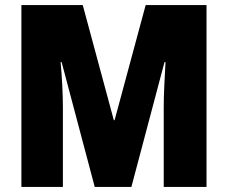

<svg xmlns="http://www.w3.org/2000/svg" viewBox="-20 -734 895 754"><path d="M352 0 222 -490H218Q222 -447 224.5 -399.5Q227 -352 227 -310V0H64V-714H305L427 -262H430L552 -714H791V0H623V-313Q623 -356 625.5 -402.5Q628 -449 630 -490H626L496 0Z"/></svg>

Font: Noto Sans Myanmar Condensed Black
Style: Regular
Weight: 900
Width: 3
Designer: Monotype Design Team
Foundry: Monotype Imaging Inc.
Version: Version 2.107; ttfautohint (v1.8.4.7-5d5b)